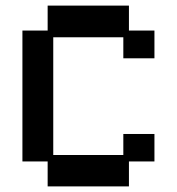

<svg xmlns="http://www.w3.org/2000/svg" viewBox="-20 -653 632 685"><path d="M150 12V-77H60V-544H150V-633H440V-544H531V-445H420V-520H170V-100H420V-175H531V-77H440V12Z"/></svg>

Font: Pixelify Sans Medium
Style: Regular
Weight: 500
Designer: Stefie Justprince
Foundry: Typecalism Foundryline
Version: Version 1.000;February 13, 2025;FontCreator 15.0.0.3015 64-b